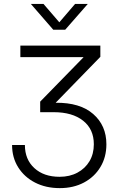

<svg xmlns="http://www.w3.org/2000/svg" viewBox="-20 -762 610 994"><path d="M289.6 211.9Q217.3 211.9 161.6 183.3Q106 154.8 74.2 104.2Q42.5 53.7 42.5 -11.2H108.9Q108.9 63.5 158 108.4Q207 153.3 288.6 153.3Q340.8 153.3 380.9 131.8Q420.9 110.4 443.4 72.5Q465.8 34.7 465.8 -15.1Q465.8 -93.3 410.2 -137.2Q354.5 -181.2 258.3 -181.2H188V-235.8L412.1 -465.3V-466.3H85.4V-525.9H499.5V-467.8L268.1 -230Q394 -231.4 462.4 -171.9Q530.8 -112.3 530.8 -15.1Q530.8 51.3 500 102.5Q469.2 153.8 414.8 182.9Q360.4 211.9 289.6 211.9ZM205.1 -741.7 287.1 -646.5 368.7 -741.7H434.1V-741.2L317.4 -607.9H255.9L140.1 -741.2V-741.7Z"/></svg>

Font: Inter Display Light
Style: Regular
Weight: 300
Designer: Rasmus Andersson
Foundry: rsms
Version: Version 4.000;git-a52131595